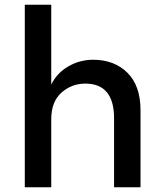

<svg xmlns="http://www.w3.org/2000/svg" viewBox="-20 -793 700 813"><path d="M197 -288V0H85V-773H197V-435Q221 -484 269.5 -512Q318 -540 374 -540Q464 -540 519.5 -485Q575 -430 575 -326V0H463V-292Q463 -439 341 -439Q283 -439 240 -400.5Q197 -362 197 -288Z"/></svg>

Font: Montserrat_am3
Style: Regular
Weight: 400
Designer: Julieta Ulanovsky
Foundry: Julieta Ulanovsky, Armenina letters added by Vahan Hovhannisyan
Version: Version 2.001